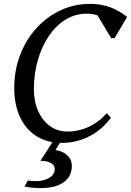

<svg xmlns="http://www.w3.org/2000/svg" viewBox="-20 -726 680 997"><path d="M300 16Q225 16 169.5 -19Q114 -54 84 -118Q54 -182 54 -269Q54 -361 84.5 -440.5Q115 -520 169 -579.5Q223 -639 294.5 -672.5Q366 -706 449 -706Q503 -706 550.5 -689Q598 -672 640 -638L575 -528H557L473 -669H553V-593Q527 -627 498.5 -641Q470 -655 429 -655Q372 -655 322 -625Q272 -595 235 -541Q198 -487 177 -416Q156 -345 156 -262Q156 -198 178.5 -148.5Q201 -99 240 -71Q279 -43 330 -43Q388 -43 441 -67.5Q494 -92 534 -138L556 -115Q510 -52 443.5 -18Q377 16 300 16ZM107 243 125 211Q184 221 224 203.5Q264 186 264 152Q264 132 244 120.5Q224 109 190 109L269 -14H310L268 53Q307 59 330 81Q353 103 353 135Q353 181 323 210Q293 239 238 247.5Q183 256 107 243Z"/></svg>

Font: Platypi Light
Style: Italic
Weight: 300
Italic angle: -13°
Designer: David Sargent
Foundry: Bolt Cutter Type
Version: Version 1.200